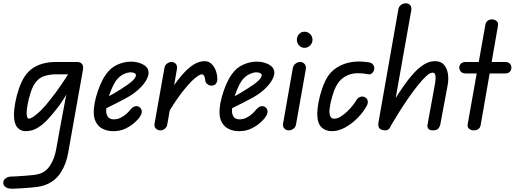

<svg xmlns="http://www.w3.org/2000/svg" viewBox="-91 -793 3131 1168"><path d="M-71 319Q-71 303 -57 292Q-43 281 -21 281Q-15 281 3.5 280Q22 279 44.5 277.5Q67 276 87.5 274Q108 272 118 271Q156 266 178.5 250.5Q201 235 216 210Q241 171 251 114Q261 57 272 -3L315 -233L351 -416H378Q399 -416 408.5 -403Q418 -390 413 -365L348 0Q335 73 323.5 138Q312 203 282 251Q260 289 223 313Q186 337 136 344Q122 346 99.5 348Q77 350 53.5 351.5Q30 353 11 354Q-8 355 -16 355Q-43 355 -57 345Q-71 335 -71 319ZM-6 -92Q-6 -128 2.5 -172.5Q11 -217 26 -259Q41 -301 60 -329Q83 -363 114 -382Q145 -401 179.5 -408.5Q214 -416 248 -416H375V-341H248Q216 -341 180.5 -331Q145 -321 120 -284Q106 -263 94.5 -227.5Q83 -192 77 -157.5Q71 -123 71 -105Q71 -90 74.5 -80.5Q78 -71 84 -71Q94 -71 113 -83.5Q132 -96 159 -122.5Q186 -149 218 -191Q250 -231 280 -275Q310 -319 336 -361H385Q356 -300 323 -237.5Q290 -175 250 -126Q225 -94 196.5 -63.5Q168 -33 135.5 -14Q103 5 64 5Q34 5 14 -18.5Q-6 -42 -6 -92Z M597 5Q565 5 536.5 -8Q508 -21 492 -51Q476 -81 480 -131Q483 -166 493.5 -204Q504 -242 519 -277.5Q534 -313 552 -338Q580 -380 622 -399Q664 -418 706 -418Q733 -418 757.5 -410Q782 -402 797.5 -387.5Q813 -373 813 -350Q813 -329 796 -301Q779 -273 748 -245.5Q717 -218 674 -195Q652 -183 622.5 -168Q593 -153 565.5 -139.5Q538 -126 520 -117L533 -188Q545 -194 563.5 -203.5Q582 -213 603.5 -225.5Q625 -238 645 -251Q695 -282 715.5 -302Q736 -322 736 -336Q736 -344 726.5 -348.5Q717 -353 703 -353Q684 -353 658.5 -340.5Q633 -328 613 -300Q598 -277 585 -245Q572 -213 564 -181Q556 -149 555 -124Q554 -99 565 -83Q576 -67 601 -67Q624 -67 643.5 -77Q663 -87 677 -99.5Q691 -112 697 -120Q715 -143 731 -146.5Q747 -150 759 -140Q770 -132 771.5 -115.5Q773 -99 754 -74Q748 -66 727.5 -47Q707 -28 674 -11.5Q641 5 597 5Z M1197 -272Q1182 -272 1170.5 -281Q1159 -290 1158 -303Q1157 -316 1152 -328.5Q1147 -341 1136 -341Q1123 -341 1091.5 -314.5Q1060 -288 1013 -227Q966 -166 906 -62L923 -207Q971 -283 1010.5 -330Q1050 -377 1085 -399Q1120 -421 1154 -421Q1178 -421 1195.5 -404.5Q1213 -388 1222 -363Q1231 -338 1231 -311Q1231 -296 1223 -284.5Q1215 -273 1197 -272ZM884 0Q869 0 857.5 -10.5Q846 -21 849 -40L909 -378Q912 -397 925.5 -406.5Q939 -416 953 -416Q968 -416 978.5 -404.5Q989 -393 985 -371L927 -38Q924 -19 911.5 -9.5Q899 0 884 0Z M1362 5Q1330 5 1301.5 -8Q1273 -21 1257 -51Q1241 -81 1245 -131Q1248 -166 1258.5 -204Q1269 -242 1284 -277.5Q1299 -313 1317 -338Q1345 -380 1387 -399Q1429 -418 1471 -418Q1498 -418 1522.5 -410Q1547 -402 1562.5 -387.5Q1578 -373 1578 -350Q1578 -329 1561 -301Q1544 -273 1513 -245.5Q1482 -218 1439 -195Q1417 -183 1387.5 -168Q1358 -153 1330.5 -139.5Q1303 -126 1285 -117L1298 -188Q1310 -194 1328.5 -203.5Q1347 -213 1368.5 -225.5Q1390 -238 1410 -251Q1460 -282 1480.5 -302Q1501 -322 1501 -336Q1501 -344 1491.5 -348.5Q1482 -353 1468 -353Q1449 -353 1423.5 -340.5Q1398 -328 1378 -300Q1363 -277 1350 -245Q1337 -213 1329 -181Q1321 -149 1320 -124Q1319 -99 1330 -83Q1341 -67 1366 -67Q1389 -67 1408.5 -77Q1428 -87 1442 -99.5Q1456 -112 1462 -120Q1480 -143 1496 -146.5Q1512 -150 1524 -140Q1535 -132 1536.5 -115.5Q1538 -99 1519 -74Q1513 -66 1492.5 -47Q1472 -28 1439 -11.5Q1406 5 1362 5Z M1665 0Q1650 0 1639 -11Q1628 -22 1631 -41L1690 -377Q1693 -395 1706.5 -405.5Q1720 -416 1736 -416Q1751 -416 1762 -403.5Q1773 -391 1769 -370L1710 -37Q1707 -18 1693 -9Q1679 0 1665 0ZM1761 -502Q1742 -502 1728.5 -516.5Q1715 -531 1715 -551Q1715 -571 1728 -585.5Q1741 -600 1761 -600Q1781 -600 1795.5 -586Q1810 -572 1810 -551Q1810 -531 1795.5 -516.5Q1781 -502 1761 -502Z M1928 5Q1888 5 1863.5 -20Q1839 -45 1839 -102Q1839 -130 1847 -172.5Q1855 -215 1870 -257.5Q1885 -300 1903 -328Q1938 -380 2002 -403.5Q2066 -427 2151 -414Q2168 -412 2177 -401.5Q2186 -391 2186 -376Q2186 -364 2176 -351.5Q2166 -339 2151 -341Q2080 -355 2035 -339.5Q1990 -324 1963 -284Q1952 -268 1943 -244.5Q1934 -221 1927 -195.5Q1920 -170 1916.5 -148.5Q1913 -127 1913 -116Q1913 -95 1919.5 -83Q1926 -71 1942 -71Q1961 -71 1982 -84Q2003 -97 2022.5 -116Q2042 -135 2056.5 -154Q2071 -173 2077 -184Q2085 -198 2100.5 -203.5Q2116 -209 2130 -201Q2142 -195 2145.5 -181Q2149 -167 2142 -153Q2121 -113 2086 -77Q2051 -41 2009.5 -18Q1968 5 1928 5Z M2243 -1Q2224 -3 2216 -14Q2208 -25 2211 -46L2332 -734Q2335 -754 2349 -763.5Q2363 -773 2378 -773Q2393 -773 2403.5 -762.5Q2414 -752 2411 -731L2286 -27Q2281 -12 2270.5 -5Q2260 2 2243 -1ZM2542 0Q2521 0 2514 -11Q2507 -22 2510 -36L2554 -277Q2557 -292 2558.5 -309.5Q2560 -327 2556.5 -339Q2553 -351 2540 -351Q2525 -351 2502 -330Q2479 -309 2451 -274Q2423 -239 2393.5 -196.5Q2364 -154 2336.5 -110Q2309 -66 2286 -27L2270 -126Q2290 -155 2314 -193.5Q2338 -232 2365.5 -271.5Q2393 -311 2423.5 -345Q2454 -379 2487 -400Q2520 -421 2555 -421Q2591 -421 2610 -399Q2629 -377 2634 -343Q2639 -309 2632 -274L2587 -33Q2586 -26 2577 -13Q2568 0 2542 0Z M2791 0Q2776 0 2763.5 -9Q2751 -18 2754 -37L2862 -644Q2865 -659 2876 -667Q2887 -675 2900 -675Q2917 -675 2929.5 -665.5Q2942 -656 2938 -635L2833 -32Q2830 -15 2818 -7.5Q2806 0 2791 0ZM2703 -382Q2703 -396 2713 -406Q2723 -416 2744 -416H2980Q3001 -416 3010.5 -406Q3020 -396 3020 -382Q3020 -367 3010.5 -356.5Q3001 -346 2980 -346H2744Q2723 -346 2713 -356.5Q2703 -367 2703 -382Z"/></svg>

Font: Edu QLD Beginner Medium
Style: Regular
Weight: 500
Designer: Tina and Corey Anderson
Foundry: Google for Education
Version: Version 1.003